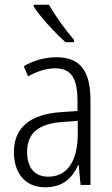

<svg xmlns="http://www.w3.org/2000/svg" viewBox="-20 -785 475 815"><path d="M188 -765H123V-757C152 -712 216 -643 258 -606H294V-616C259 -657 215 -716 188 -765ZM219 -542C170 -542 122 -528 81 -504L99 -461C141 -484 179 -495 214 -495C280 -495 309 -457 309 -355V-314L238 -309C110 -300 39 -245 39 -139C39 -55 83 10 172 10C248 10 287 -30 312 -85H314L322 0H364V-359C364 -485 320 -542 219 -542ZM244 -267 310 -272V-216C310 -105 268 -35 185 -35C129 -35 95 -71 95 -140C95 -219 143 -260 244 -267Z"/></svg>

Font: Noto Sans Devanagari Condensed Light
Style: Regular
Weight: 300
Width: 3
Designer: Jelle Bosma - Monotype Design Team
Foundry: Monotype Imaging Inc.
Version: Version 2.004